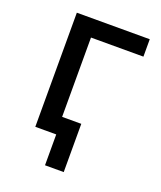

<svg xmlns="http://www.w3.org/2000/svg" viewBox="-125 -599 687 819"><g transform="rotate(20 218.5 -189.0)"><path d="M82 -518H413V-439H175V-79H262V140H177V0H82Z"/></g></svg>

Font: IBM Plex Sans Text
Style: Regular
Weight: 450
Designer: Mike Abbink, Paul van der Laan, Pieter van Rosmalen
Foundry: Bold Monday
Version: Version 3.005